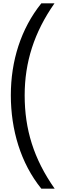

<svg xmlns="http://www.w3.org/2000/svg" viewBox="-20 -906 410 1152"><path d="M45 -335C45 -127 104 73 228 226H308C182 47 128 -130 128 -334C128 -533 185 -712 307 -886H228C105 -733 45 -540 45 -335Z"/></svg>

Font: Noto Sans Kannada UI ExtraCondensed
Style: Regular
Weight: 400
Width: 2
Designer: Jelle Bosma - Monotype Design Team
Foundry: Monotype Imaging Inc.
Version: Version 2.005